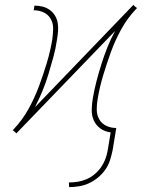

<svg xmlns="http://www.w3.org/2000/svg" viewBox="-20 -543 640 786"><path d="M263 223 262 204Q280 204 298.5 201Q317 198 334.5 190.5Q352 183 367.5 170Q383 157 394 141Q405 125 411.5 107.5Q418 90 421 72L433 -1Q409 -4 391 -17Q373 -30 364 -50Q355 -70 355.5 -94Q356 -118 360 -141Q366 -176 375 -210.5Q384 -245 395 -280Q406 -315 419.5 -349Q433 -383 451 -416L47 3L40 -4L32 -10L36 -14Q72 -52 97 -97.5Q122 -143 139.5 -190Q157 -237 171.5 -285Q186 -333 194 -381Q197 -403 197.5 -425Q198 -447 188 -465Q178 -483 159 -492Q140 -501 118 -501L121 -520Q138 -520 154 -516Q170 -512 183.5 -502.5Q197 -493 205.5 -478.5Q214 -464 216.5 -447.5Q219 -431 217.5 -413.5Q216 -396 213 -379Q208 -344 198.5 -309.5Q189 -275 178.5 -240Q168 -205 154 -171Q140 -137 123 -104L526 -523L533 -516L541 -510L537 -506Q501 -468 476 -422.5Q451 -377 434 -330Q417 -283 402.5 -235Q388 -187 380 -139Q376 -117 376 -95Q376 -73 386 -55Q396 -37 415 -28Q434 -19 456 -19L441 72Q437 92 430.5 112.5Q424 133 411.5 151Q399 169 381.5 183.5Q364 198 344.5 207Q325 216 304 219.5Q283 223 263 223Z"/></svg>

Font: Iosevka Thin Extended Oblique
Style: Regular
Weight: 100
Width: 7
Italic angle: -9°
Monospace: yes
Designer: Belleve Invis
Foundry: Belleve Invis
Version: Version 32.5.0; ttfautohint (v1.8.4)